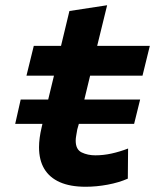

<svg xmlns="http://www.w3.org/2000/svg" viewBox="-20 -701 600 733"><path d="M307 12Q248 12 208.5 -5.5Q169 -23 149 -56.5Q129 -90 129 -139Q129 -156 131.5 -175Q134 -194 139 -215L142 -228H38L59 -321H164L186 -412H81L109 -526H213L245 -659L389 -681L351 -526H552L524 -412H324L302 -321H515L492 -228H281L275 -207Q273 -194 271 -183.5Q269 -173 269 -164Q269 -130 292 -119Q315 -108 344 -108Q375 -108 406.5 -115Q438 -122 469 -134L468 -19Q434 -4 391 4Q348 12 307 12Z"/></svg>

Font: Ubuntu Sans Mono
Style: Italic
Weight: 400
Italic angle: -13.5°
Monospace: yes
Designer: Dalton Maag Ltd
Foundry: Dalton Maag Ltd
Version: Version 1.006